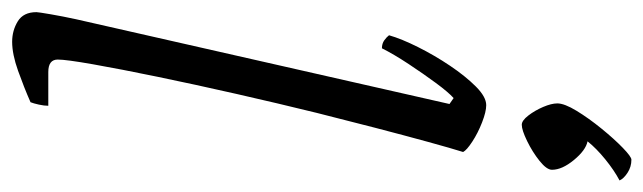

<svg xmlns="http://www.w3.org/2000/svg" viewBox="-430 -440 1085 324"><g transform="rotate(-90 113.0 -277.5)"><path d="M98 0Q87 0 69 -7Q51 -14 36.5 -23.5Q22 -33 19 -39Q25 -58 36 -98Q47 -138 60 -188Q73 -238 85 -286Q101 -351 117 -421.5Q133 -492 146 -555Q159 -618 167 -663.5Q175 -709 175 -723Q175 -739 154 -739H97Q97 -746 99 -755Q101 -764 103 -769Q128 -780 156 -790Q184 -800 205 -800Q224 -800 239.5 -790.5Q255 -781 255 -759Q255 -756 251.5 -735.5Q248 -715 243 -692L100 -62L110 -55Q120 -64 135.5 -85Q151 -106 167.5 -131Q184 -156 194 -176Q202 -176 207.5 -172Q213 -168 216 -164Q210 -143 196 -115Q182 -87 164.5 -61Q147 -35 129.5 -17.5Q112 0 98 0ZM6 245Q-6 245 -16 238.5Q-26 232 -29 225Q-12 216 6.5 201Q25 186 37 171Q22 168 5.5 148Q-11 128 -11 111Q-11 102 4 90Q19 78 37.5 69Q56 60 65 60Q72 60 80.5 71Q89 82 95 96Q101 110 101 120Q101 132 88.5 152.5Q76 173 58.5 194.5Q41 216 26 230.5Q11 245 6 245Z"/></g></svg>

Font: Texturina 72pt 72pt Light
Style: Italic
Weight: 300
Italic angle: -11°
Designer: Guillermo Torres Carreño
Foundry: Omnibus-Type
Version: Version 1.002; ttfautohint (v1.8.3)